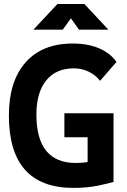

<svg xmlns="http://www.w3.org/2000/svg" viewBox="-20 -918 626 948"><path d="M342.8 9.8Q23.9 9.8 23.9 -347.7Q23.9 -517.1 106.4 -610.1Q189 -703.1 338.9 -703.1Q414.6 -703.1 469.5 -679.4Q524.4 -655.8 555.2 -612.3L474.1 -519Q451.7 -547.9 417.7 -564.2Q383.8 -580.6 344.7 -580.6Q256.8 -580.6 208.3 -521Q159.7 -461.4 159.7 -352.5Q159.7 -113.3 354.5 -113.3Q370.1 -113.3 384.8 -114.5Q399.4 -115.7 412.6 -117.7V-240.2H297.9V-358.9H540.5V-19.5Q519 -13.2 465.3 -1.7Q411.6 9.8 342.8 9.8ZM145 -771.5 263.7 -898.4H396.5L515.1 -771.5H370.1L330.1 -827.6L290 -771.5Z"/></svg>

Font: Cascadia Mono
Style: Bold
Weight: 700
Monospace: yes
Designer: Aaron Bell
Foundry: Saja Typeworks
Version: Version 2404.023; ttfautohint (v1.8.4)